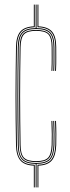

<svg xmlns="http://www.w3.org/2000/svg" viewBox="-20 -820 308 840"><path d="M136 0V-103Q93.8 -103.5 76.4 -121.9Q59 -140.2 58 -185.2Q57 -238.8 56.5 -292.4Q56 -346 56 -399.5Q56 -453 56.6 -506.6Q57.2 -560.2 58 -613.8Q58.8 -659.2 76.2 -678Q93.8 -696.8 136 -697V-800H140V-697Q183 -696.8 200.5 -677.8Q218 -658.8 218 -614Q218 -593 218.2 -567.5Q218.5 -542 217 -510H213Q214.5 -542 214.2 -567.4Q214 -592.8 214 -614Q214 -658 197.1 -675.5Q180.2 -693 138 -693Q96.2 -693 79.6 -675.6Q63 -658.2 62 -613.8Q61 -560.2 60.5 -506.6Q60 -453 60 -399.5Q60 -346 60.6 -292.5Q61.2 -239 62 -185.2Q62.5 -141.5 79.4 -124.2Q96.2 -107 138 -107Q179.2 -107 195.9 -124.1Q212.5 -141.2 214 -185.5Q214.8 -207 214.6 -233Q214.5 -259 213 -291H217Q218.2 -259 218.5 -233.1Q218.8 -207.2 218 -185.2Q216.2 -140 199.1 -121.8Q182 -103.5 140 -103V0ZM128 0V-95.2Q86.5 -97.2 68.8 -118.5Q51 -139.8 50 -185Q49 -238.8 48.5 -292.4Q48 -346 48 -399.6Q48 -453.2 48.6 -506.9Q49.2 -560.5 50 -614Q50.8 -660.2 68.6 -681.5Q86.5 -702.8 128 -704.8V-800H132V-701Q90.2 -699.8 72.6 -679.8Q55 -659.8 54 -614Q53 -560.5 52.5 -506.9Q52 -453.2 52 -399.6Q52 -346 52.6 -292.4Q53.2 -238.8 54 -185Q54.8 -139.8 72.6 -120Q90.5 -100.2 132 -99V0ZM138 -111Q98 -111 82.5 -127.1Q67 -143.2 66 -185.2Q65 -239 64.5 -292.5Q64 -346 64 -399.5Q64 -453 64.6 -506.6Q65.2 -560.2 66 -613.8Q66.5 -656.5 82.2 -672.8Q98 -689 138 -689Q178.2 -689 194.1 -672.6Q210 -656.2 210 -614Q210 -592.8 210.2 -567.4Q210.5 -542 209 -510H205Q206.5 -542 206.2 -567.4Q206 -592.8 206 -614Q206 -654.5 191.4 -669.8Q176.8 -685 138 -685Q99.8 -685 85.2 -669.9Q70.8 -654.8 70 -613.8Q69 -560.2 68.5 -506.6Q68 -453 68 -399.5Q68 -346 68.6 -292.5Q69.2 -239 70 -185.2Q70.5 -145 85.1 -130Q99.8 -115 138 -115Q176 -115 190.2 -130Q204.5 -145 206 -185.8Q206.8 -207.2 206.6 -233Q206.5 -258.8 205 -291H209Q210.5 -258.8 210.5 -232.9Q210.5 -207 210 -185.5Q208.8 -143 193.1 -127Q177.5 -111 138 -111ZM221 -510Q222.5 -542 222.2 -567.5Q222 -593 222 -614Q222 -659.5 204 -679.6Q186 -699.8 144 -701V-800H148V-704.8Q189.8 -702.8 207.9 -681.5Q226 -660.2 226 -614Q226 -593 226.2 -567.5Q226.5 -542 225 -510ZM144 0V-99Q185.2 -100.2 202.8 -119.9Q220.2 -139.5 222 -185.2Q222.8 -206.8 222.6 -232.9Q222.5 -259 221 -291H225Q226.5 -259.2 226.5 -233Q226.5 -206.8 226 -185Q224.5 -139.8 207.1 -118.5Q189.8 -97.2 148 -95.2V0Z"/></svg>

Font: Big Shoulders Inline Thin
Style: Regular
Weight: 100
Designer: Patric King
Foundry: XO Type Co
Version: Version 2.002